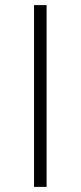

<svg xmlns="http://www.w3.org/2000/svg" viewBox="-20 -730 315 750"><path d="M113 -710H162V0H113Z"/></svg>

Font: Synthetic Light
Style: Regular
Weight: 300
Designer: Santiago Orozco
Foundry: Typemade
Version: Version 2.000; ttfautohint (v1.8.4.7-5d5b)